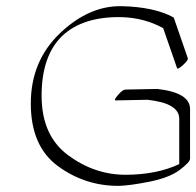

<svg xmlns="http://www.w3.org/2000/svg" viewBox="-20 -566 638 624"><path d="M562.5 -32.7V-180.7Q562 -230.5 459.5 -241.7L356.4 -239.7Q348.1 -239.7 363.5 -257.3Q378.9 -274.9 387.2 -274.9L490.7 -276.9Q490.7 -276.9 491.2 -276.9Q597.2 -265.1 597.7 -211.9V-50.3Q597.7 -39.1 564 -13.7Q530.3 11.7 464.8 24.7Q399.4 37.6 364.7 38.1Q255.4 38.1 167.7 -26.6Q80.1 -91.3 80.1 -229.5Q80.1 -367.7 175 -458Q270 -548.3 375.7 -545.9Q481.4 -543.5 544.4 -509.3Q544.9 -508.8 544.9 -508.3L590.3 -377Q592.3 -370.6 575.7 -355.5Q559.1 -340.3 555.7 -343.8L510.3 -474.6Q448.7 -508.3 375 -510.3Q250 -512.7 182.6 -449.7Q115.2 -384.8 115.2 -254.9Q115.2 -125 201.7 -61.3Q288.1 2.4 389.2 2Q490.2 1.5 562.5 -32.7Z"/></svg>

Font: ML-NILA03
Style: Regular
Weight: 400
Designer: CLT@C-DIT
Version: Version ML-NILA03 1.0